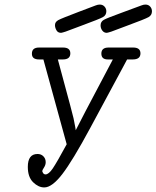

<svg xmlns="http://www.w3.org/2000/svg" viewBox="-20 -821 692 849"><path d="M103 -83Q103 -140.1 146 -140.1Q162.1 -140.1 172.1 -129.6Q182.1 -119.1 182.1 -104Q182.1 -91.8 174.6 -80.3Q167 -68.8 167 -64.9Q167 -62 168 -61Q171.9 -49.8 181.2 -49.8Q195.3 -49.8 213.1 -75.9Q231 -102.1 274.9 -183.1L171.9 -558.1H152.8Q120.6 -558.1 121.1 -584Q121.1 -610.8 152.8 -610.8H258.8Q291 -610.8 291 -585Q291 -558.1 257.8 -558.1H235.8L290 -356.9L305.2 -297.9L313 -257.8L314.9 -245.1Q320.8 -259.3 479 -558.1H457Q428.2 -558.1 428.2 -584Q428.2 -610.8 460 -610.8H568.8Q601.1 -610.8 601.1 -585Q601.1 -558.1 566.9 -558.1H542Q537.1 -548.3 526.9 -529.8L378.9 -254.9Q300.8 -109.9 255.4 -51Q210 7.8 175.8 7.8Q149.9 7.8 126.5 -15.1Q103 -38.1 103 -83ZM223.1 -710Q223.1 -724.1 238 -732.2Q252.9 -740.2 329.1 -769Q374 -786.1 402.8 -796.9Q412.6 -800.8 420.9 -800.8Q434.1 -800.8 442.1 -792Q450.2 -783.2 450.2 -771Q450.2 -753.9 435.1 -745.4Q419.9 -736.8 338.9 -707Q296.9 -690.9 270 -681.2Q254.9 -676.3 250 -675.8Q235.8 -675.8 229.5 -687.3Q223.1 -698.7 223.1 -710ZM424.8 -709Q424.8 -725.1 439 -733.2Q453.1 -741.2 519 -765.1Q569.8 -784.2 605 -796.9Q614.7 -800.8 623 -800.8Q636.2 -800.8 644 -792Q651.9 -783.2 651.9 -771Q651.9 -753.9 637 -745.4Q622.1 -736.8 541 -707Q499 -690.9 472.2 -681.2Q457 -676.3 452.1 -675.8Q439.9 -675.8 432.4 -685.8Q424.8 -695.8 424.8 -709Z"/></svg>

Font: CMU Typewriter Text
Style: LightOblique
Weight: 200
Italic angle: -9.46001°
Version: Version 0.7.0